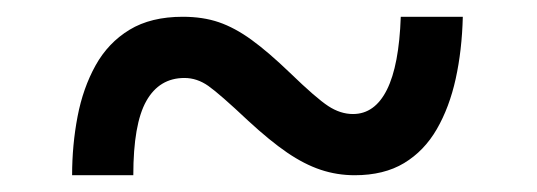

<svg xmlns="http://www.w3.org/2000/svg" viewBox="-20 -480 640 229"><path d="M66 -271Q66 -307 72.5 -341Q79 -375 94 -402Q109 -429 134.5 -444.5Q160 -460 198 -460Q222 -460 241 -453.5Q260 -447 280 -432.5Q300 -418 326 -393Q357 -363 371.5 -353.5Q386 -344 401 -344Q427 -344 441.5 -373Q456 -402 458 -460H532Q531 -420 523.5 -386Q516 -352 501 -326Q486 -300 462 -285.5Q438 -271 403 -271Q382 -271 362.5 -277.5Q343 -284 322.5 -298Q302 -312 276 -336Q242 -368 228.5 -377.5Q215 -387 200 -387Q170 -387 154.5 -359.5Q139 -332 139 -271Z"/></svg>

Font: Noto Sans Mono
Style: Bold
Weight: 700
Designer: Monotype Design Team
Foundry: Monotype Imaging Inc.
Version: Version 2.014